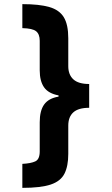

<svg xmlns="http://www.w3.org/2000/svg" viewBox="-20 -742 540 928"><path d="M88 -722Q170 -722 218.5 -708Q267 -694 288.5 -658.5Q310 -623 310 -557V-422Q310 -381 334.5 -358.5Q359 -336 411 -336V-221Q359 -221 334.5 -199Q310 -177 310 -135V2Q310 61 291.5 97.5Q273 134 225 150Q177 166 88 166V50Q129 48 150.5 38Q172 28 172 -10V-151Q172 -207 193.5 -237Q215 -267 263 -275V-281Q214 -290 193 -320Q172 -350 172 -402V-545Q172 -577 154.5 -591Q137 -605 88 -606Z"/></svg>

Font: Noto Sans Mono ExtraCondensed Black
Style: Regular
Weight: 900
Width: 2
Designer: Monotype Design Team
Foundry: Monotype Imaging Inc.
Version: Version 2.014